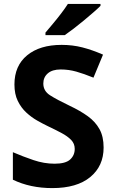

<svg xmlns="http://www.w3.org/2000/svg" viewBox="-20 -954 591 984"><path d="M511 -198Q511 -103 442.5 -46.5Q374 10 248 10Q135 10 46 -33V-174Q97 -152 151.5 -133.5Q206 -115 260 -115Q316 -115 339.5 -136.5Q363 -158 363 -191Q363 -218 344.5 -237Q326 -256 295 -272.5Q264 -289 224 -308Q199 -320 170 -336.5Q141 -353 114.5 -377.5Q88 -402 71 -437Q54 -472 54 -521Q54 -617 119 -670.5Q184 -724 296 -724Q352 -724 402.5 -711Q453 -698 508 -674L459 -556Q410 -576 371 -587Q332 -598 291 -598Q248 -598 225 -578Q202 -558 202 -526Q202 -488 236 -466Q270 -444 337 -412Q392 -386 430.5 -358Q469 -330 490 -292Q511 -254 511 -198ZM495 -924Q481 -910 458 -890Q435 -870 408.5 -848Q382 -826 356.5 -806.5Q331 -787 312 -774H213V-787Q229 -806 250.5 -831.5Q272 -857 293 -884.5Q314 -912 328 -934H495Z"/></svg>

Font: Noto Sans Bengali
Style: Bold
Weight: 700
Designer: Jelle Bosma - Monotype Design Team
Foundry: Monotype Imaging Inc.
Version: Version 2.003; ttfautohint (v1.8.4.7-5d5b)